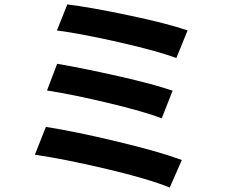

<svg xmlns="http://www.w3.org/2000/svg" viewBox="-20 -803 1040 870"><path d="M285 -783Q391 -770 566 -733Q741 -696 830 -665L779 -540Q694 -572 520 -611.5Q346 -651 238 -665ZM239 -514Q361 -493 518 -457.5Q675 -422 762 -392L713 -267Q631 -298 472.5 -336Q314 -374 193 -393ZM188 -228Q322 -207 513.5 -161Q705 -115 804 -78L749 47Q655 8 464.5 -37Q274 -82 138 -102Z"/></svg>

Font: Sinter Bold
Style: Regular
Weight: 700
Foundry: Adobe & rsms
Version: Version 1.000